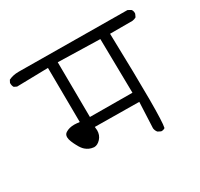

<svg xmlns="http://www.w3.org/2000/svg" viewBox="-111 -687 792 762"><g transform="rotate(-30 285.0 -306.0)"><path d="M403.8 -252.4 209.5 -253.4 207.5 -505.4 399.9 -500.5ZM428.2 -62.5Q437 -62.5 443.8 -67.4Q449.2 -89.8 449.2 -194.8Q449.2 -299.8 443.8 -499.5H546.4Q555.7 -500.5 564 -505.4L569.8 -518.1Q570.3 -520 570.3 -521.5Q570.3 -532.2 564.9 -538.6L550.8 -546.4L61 -550.3Q57.1 -550.3 53.2 -550.3Q28.3 -550.3 8.3 -540.5L2.4 -529.3Q2.4 -528.3 2.4 -527.3Q2.4 -515.6 7.3 -508.3L19.5 -502.4L162.6 -505.4L164.6 -256.3Q147.9 -258.3 140.1 -258.3Q116.7 -258.3 100.6 -248Q90.8 -241.7 90.8 -229Q90.8 -219.7 95.9 -207.3Q101.1 -194.8 106 -186Q116.2 -166 127 -156.7Q142.1 -143.6 161.1 -141.6Q163.1 -141.1 164.6 -141.1Q180.2 -141.1 194.1 -156.2Q208 -171.4 208 -193.4Q208 -196.8 206.5 -209.5L409.2 -207.5L403.8 -89.4Q405.3 -77.6 412.6 -69.3L425.3 -63Q426.8 -62.5 428.2 -62.5Z"/></g></svg>

Font: NaikaiFont
Style: Light
Weight: 300
Version: Version 1.89